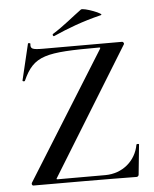

<svg xmlns="http://www.w3.org/2000/svg" viewBox="-55 -837 712 886"><g transform="rotate(-5 301.0 -394.5)"><path d="M220 -679C288 -709 353 -734 442 -756C465 -760 364 -798 353 -790C309 -758 268 -722 215 -689C211 -687 214 -676 220 -679ZM58 -13C55 -8 58 0 64 0C212 0 394 0 542 2C548 2 552 -4 552 -8L566 -147C566 -150 555 -150 554 -147C541 -72 478 -19 399 -19H180C172 -19 171 -20 176 -27L536 -612C540 -616 535 -625 529 -625H165C113 -625 104 -629 107 -653C108 -656 97 -658 96 -655L56 -487C55 -483 65 -481 67 -485C118 -598 172 -608 419 -608C428 -608 428 -607 424 -600Z"/></g></svg>

Font: Cormorant SC Semi
Style: Regular
Weight: 600
Designer: Christian Thalmann (Catharsis Fonts)
Version: Version 1.000;PS 001.000;hotconv 1.0.70;makeotf.lib2.5.58329